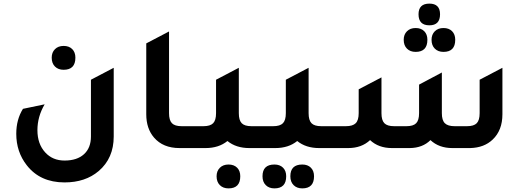

<svg xmlns="http://www.w3.org/2000/svg" viewBox="-20 -819 2889 1062"><path d="M332 -433Q302 -433 284 -451Q266 -469 266 -500Q266 -529 284 -547Q302 -565 332 -565Q362 -565 379.5 -547.5Q397 -530 397 -500Q397 -433 332 -433ZM609 -64Q609 56 526 127Q452 190 337 190Q202 190 128 95Q70 21 70 -79Q70 -158 107 -217L227 -242Q187 -174 187 -99Q187 -23 230 24Q271 69 337 69Q406 69 444.5 34Q483 -1 483 -64V-378L609 -444Z M973 0Q882 0 832 -58Q789 -108 789 -187V-579L915 -645V-193Q915 -154 931 -137.5Q947 -121 985 -121H1075V0Z M1371 -121H1461V0H1359Q1286 0 1238 -39Q1190 0 1117 0H1015V-121H1105Q1143 -121 1159 -137.5Q1175 -154 1175 -193V-378L1301 -444V-193Q1301 -154 1317 -137.5Q1333 -121 1371 -121ZM1244 91Q1274 91 1291.5 108.5Q1309 126 1309 156Q1309 223 1244 223Q1214 223 1196 205Q1178 187 1178 156Q1178 127 1196 109Q1214 91 1244 91Z M1757 -121H1847V0H1745Q1672 0 1624 -39Q1576 0 1503 0H1401V-121H1491Q1529 -121 1545 -137.5Q1561 -154 1561 -193V-378L1687 -444V-193Q1687 -154 1703 -137.5Q1719 -121 1757 -121ZM1498 91Q1528 91 1545.5 108.5Q1563 126 1563 156Q1563 223 1498 223Q1468 223 1450 205Q1432 187 1432 156Q1432 91 1498 91ZM1652 91Q1682 91 1699.5 108.5Q1717 126 1717 156Q1717 223 1652 223Q1622 223 1604 205Q1586 187 1586 156Q1586 91 1652 91Z M2355 -679Q2295 -679 2295 -740Q2295 -799 2355 -799Q2414 -799 2414 -740Q2414 -679 2355 -679ZM2279 -532Q2249 -532 2231 -550Q2213 -568 2213 -599Q2213 -628 2231 -646Q2249 -664 2279 -664Q2309 -664 2326.5 -646.5Q2344 -629 2344 -599Q2344 -532 2279 -532ZM2433 -532Q2403 -532 2385 -550Q2367 -568 2367 -599Q2367 -628 2385 -646Q2403 -664 2433 -664Q2463 -664 2480.5 -646.5Q2498 -629 2498 -599Q2498 -532 2433 -532ZM1787 0V-121H1893Q1931 -121 1947.5 -137.5Q1964 -154 1964 -193V-325L2090 -391V-193Q2090 -154 2106 -137.5Q2122 -121 2160 -121H2228Q2266 -121 2282 -137.5Q2298 -154 2298 -193V-351L2424 -418V-193Q2424 -154 2440.5 -137.5Q2457 -121 2495 -121H2563Q2601 -121 2617 -137.5Q2633 -154 2633 -193V-378L2759 -444V-187Q2759 -98 2705 -47Q2658 -2 2581 0H2482Q2408 0 2361 -44Q2318 -1 2247 0H2148Q2074 0 2027 -44Q1980 0 1906 0Z"/></svg>

Font: Tajawal
Style: Bold
Weight: 700
Designer: Boutros Fonts
Foundry: Created by Boutros International 2017
Version: Version 1.700